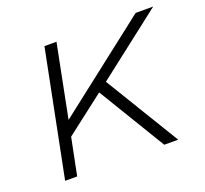

<svg xmlns="http://www.w3.org/2000/svg" viewBox="-97 -636 802 750"><g transform="rotate(-20 304.5 -261.0)"><path d="M53 0 157 -522H207L147 -219L536 -522H609L335 -309L523 0H465L296 -279L134 -154L103 0Z"/></g></svg>

Font: Montserrat Thin Light
Style: Italic
Weight: 300
Italic angle: -11.3°
Version: Version 9.000